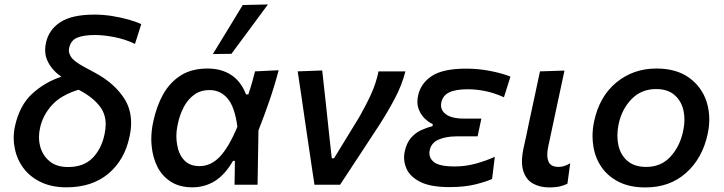

<svg xmlns="http://www.w3.org/2000/svg" viewBox="-20 -810 3173 842"><path d="M271.5 11.5Q207.5 11.5 160 -11Q112.5 -33.5 83.5 -72Q54.5 -110.5 45 -158.5Q40 -181.5 40 -205Q40 -231 46 -258Q66 -348.5 121.5 -399.2Q177 -450 249 -473.5Q210 -500.5 191 -537.5Q178 -561.5 178 -591Q178 -605.5 181.5 -622Q194 -680 245 -713Q296 -746 394.5 -746Q432 -746 471.5 -739.8Q511 -733.5 545 -723.8Q579 -714 599.5 -704L572 -617.5Q529 -638 481.8 -647.2Q434.5 -656.5 397 -656.5Q347.5 -656.5 319 -645Q290.5 -633.5 283 -599Q282 -594.5 282 -589.5Q282 -576 291 -561.5Q302.5 -542 345.5 -518.5L397.5 -490.5Q483.5 -444 526.5 -375.5Q555 -329.5 555 -271Q555 -242 548 -210.5Q526.5 -108 455 -48.2Q383.5 11.5 271.5 11.5ZM155.5 -248.5Q151 -228.5 151 -209Q151 -187.5 156.5 -167Q167 -128 197.5 -102.8Q228 -77.5 278.5 -77.5Q347.5 -77.5 386.5 -117.8Q425.5 -158 438.5 -221.5Q443.5 -244 443.5 -264.5Q443.5 -306 422.5 -337Q391 -382.5 324.5 -416.5Q247.5 -393 207.5 -348.8Q167.5 -304.5 155.5 -248.5Z M823.5 11.5Q768 11.5 729.8 -12.8Q691.5 -37 670.5 -78.2Q649.5 -119.5 645 -171Q643.5 -185.5 643.5 -200Q643.5 -237 652 -276Q666.5 -345 696.2 -397.5Q726 -450 773.8 -479.8Q821.5 -509.5 890 -509.5Q951 -509.5 994 -481.2Q1037 -453 1059 -396H1069Q1079 -425.5 1086 -450.2Q1093 -475 1098.5 -497L1202 -502Q1185 -436.5 1161.2 -367.5Q1137.5 -298.5 1113.5 -238.5Q1111.5 -118.5 1109.5 0H1008.5Q1009 -26.5 1009.5 -53Q1009.5 -79.5 1010 -104.5H1002Q966 -43 921.8 -15.8Q877.5 11.5 823.5 11.5ZM855 -81.5Q904.5 -81.5 943.8 -122.5Q983 -163.5 1021 -254Q1009.5 -341.5 978 -378.2Q946.5 -415 899 -415Q859 -415 831 -394.2Q803 -373.5 785.5 -339.8Q768 -306 760 -267.5Q753.5 -238.5 753.5 -212Q753.5 -194 756.5 -177Q763 -134.5 787.2 -108Q811.5 -81.5 855 -81.5ZM913.5 -573Q946.5 -627.5 979.5 -681Q1012 -734.5 1044.5 -788L1155 -790.5Q1114.5 -735 1074.5 -681.5Q1034.5 -627.5 995 -574Z M1359 0Q1352 -46 1344.8 -94.8Q1337.5 -143.5 1331 -188L1318 -276.5Q1310 -331.5 1302 -387Q1293.5 -442.5 1285.5 -497L1393 -501Q1400 -436.5 1409 -356Q1417.5 -275.5 1425.5 -201.5L1435 -116H1445L1555.5 -296.5Q1586.5 -351 1608 -398.5Q1629.5 -446 1640 -497H1758Q1742.5 -436.5 1711.5 -378Q1680.5 -319.5 1644.5 -263.5Q1601 -197 1557.5 -130.8Q1514 -64.5 1471.5 0Z M1951.5 10.5Q1866.5 10.5 1821.2 -13.2Q1776 -37 1761.5 -73Q1752 -96 1752 -120Q1752 -133 1755 -146Q1763 -183 1782.2 -205.2Q1801.5 -227.5 1826.5 -239Q1851.5 -250.5 1876.5 -256.5L1878 -265.5Q1861 -273 1843.2 -289.8Q1825.5 -306.5 1816 -332Q1810.5 -346.5 1810.5 -364Q1810.5 -376.5 1813.5 -391Q1825 -444.5 1873.8 -476.8Q1922.5 -509 2025 -509Q2077.5 -509 2130.2 -498.8Q2183 -488.5 2218.5 -474L2190 -383.5Q2146.5 -403 2107.2 -410.8Q2068 -418.5 2031 -418.5Q1978.5 -418.5 1950.2 -405Q1922 -391.5 1915.5 -361Q1914 -354 1914 -348Q1914 -325.5 1934 -310Q1959.5 -290 2013 -290H2091L2074.5 -212H1983.5Q1936 -212 1903.8 -198Q1871.5 -184 1864.5 -151.5Q1863 -144.5 1863 -138.5Q1863 -115.5 1882 -100Q1905.5 -80 1975 -80Q2022 -80 2067.8 -92.8Q2113.5 -105.5 2150 -122.5L2138 -25Q2109.5 -12.5 2063 -1Q2016.5 10.5 1951.5 10.5Z M2390 12Q2347.5 12 2317 -5.2Q2286.5 -22.5 2275 -60Q2269 -78 2269 -102Q2269 -127 2275.5 -158Q2283.5 -194 2289 -219.5Q2294 -245 2300 -273Q2314.5 -339.5 2325.5 -391.5Q2336.5 -443 2348 -497L2455.5 -500.5Q2436.5 -412 2420.5 -337.2Q2404.5 -262.5 2393.5 -210.5L2384.5 -168.5Q2380 -148 2380 -132Q2380 -114 2385.5 -101.5Q2395 -78 2430.5 -78Q2453.5 -78 2480.5 -94L2468.5 -4.5Q2454.5 3 2435 7.5Q2415.5 12 2390 12Z M2810.5 12Q2742.5 12 2694.5 -12Q2646.5 -36 2618.2 -76.8Q2590 -117.5 2582 -169Q2578.5 -191 2578.5 -213.5Q2578.5 -244 2585 -275.5Q2608 -386.5 2682.5 -448Q2757 -509.5 2858.5 -509.5Q2946.5 -509.5 3002.2 -469Q3058 -428.5 3079 -363Q3090.5 -326 3090.5 -286.5Q3090.5 -255.5 3083.5 -223Q3061 -116.5 2989.2 -52.2Q2917.5 12 2810.5 12ZM2814 -78Q2879.5 -78 2920.8 -123.5Q2962 -169 2975.5 -234Q2981.5 -261 2981.5 -286Q2981.5 -307.5 2977 -327Q2967 -369 2937 -394.2Q2907 -419.5 2857.5 -419.5Q2792.5 -419.5 2749.5 -375.2Q2706.5 -331 2692.5 -264Q2687.5 -238.5 2687.5 -215Q2687.5 -193 2692 -172.5Q2701.5 -130 2732 -104Q2762.5 -78 2814 -78Z"/></svg>

Font: Heraclito Medium
Style: Italic
Weight: 500
Italic angle: -12°
Designer: Kostas Bartsokas (font) & Cristiano Sobral (main changes)
Foundry: Kostas Bartsokas (font) & Cristiano Sobral (main changes)
Version: Version 1.00;July 8, 2020;FontCreator 13.0.0.2655 64-bit